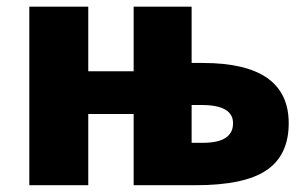

<svg xmlns="http://www.w3.org/2000/svg" viewBox="-20 -544 899 566"><path d="M544.9 -358.4H578.1Q831.1 -358.4 831.1 -180.7Q831.1 -86.9 766.1 -42.5Q701.2 2 556.6 2H374V-208H240.2V2H66.4V-524.4H240.2V-334H374V-524.4H544.9ZM544.9 -234.4V-123H578.1Q667 -123 667 -180.7Q667 -233.4 578.1 -234.4Z"/></svg>

Font: Gen Shin Gothic Heavy
Style: Bold
Weight: 900
Designer: [Source Han Sans]
Ryoko NISHIZUKA  (kana & ideographs); Paul D. Hunt (Latin, Greek & Cyrillic); Wenlong ZHANG  (bopomofo
Version: Version 1.002.20150607